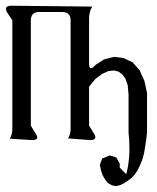

<svg xmlns="http://www.w3.org/2000/svg" viewBox="-21 -506 541 660"><path d="M377 133.8 363.3 130.9 349.6 123 339.8 110.4 332 96.7 326.2 80.1 322.3 60.5 330.1 39.1 356.4 28.3 378.9 35.2 390.6 56.6V70.3L413.1 92.8L416 80.1L418.9 66.4L420.9 51.8L422.9 34.2L423.8 16.6V-3.9L422.9 -26.4L420.9 -50.8V-180.7L418 -212.9L410.2 -235.4L399.4 -250L386.7 -259.8L371.1 -263.7L351.6 -261.7L330.1 -252L306.6 -234.4L285.2 -208V-74.2L300.8 -48.8Q317.4 -24.4 288.1 -24.4L212.9 -30.3Q221.7 -44.9 221.7 -61.5V-436.5Q221.7 -464.8 192.4 -464.8H113.3Q85 -464.8 85 -435.5V-74.2L100.6 -47.9Q118.2 -24.4 88.9 -24.4L12.7 -29.3Q21.5 -44.9 21.5 -62.5V-436.5L4.9 -460.9Q-10.7 -486.3 18.6 -486.3L295.9 -483.4Q285.2 -464.8 285.2 -443.4V-287.1Q285.2 -257.8 307.6 -283.2L336.9 -301.8L370.1 -310.5L403.3 -306.6L434.6 -292L459 -264.6L475.6 -227.5L484.4 -186.5V-50.8L481.4 -24.4L477.5 1L473.6 23.4L467.8 43.9L460 62.5L452.1 79.1L442.4 93.8L431.6 105.5L419.9 114.3L405.3 124L390.6 130.9Z"/></svg>

Font: B2 Hana
Style: Regular
Weight: 500
Version: 2020-08-05; (max)